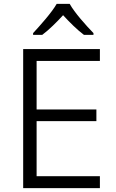

<svg xmlns="http://www.w3.org/2000/svg" viewBox="-20 -966 594 986"><path d="M338 -946H271C246 -902 187 -836 150 -796V-787H197C233 -814 271 -852 304 -888C337 -852 376 -813 411 -787H460V-796C422 -835 362 -902 338 -946ZM493 0V-61H168V-344H475V-404H168V-653H493V-714H99V0Z"/></svg>

Font: Noto Sans Thaana Light
Style: Regular
Weight: 300
Designer: David Williams
Foundry: Google Inc.
Version: Version 3.001